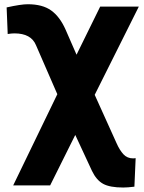

<svg xmlns="http://www.w3.org/2000/svg" viewBox="-20 -630 665 888"><path d="M10.7 -595.7Q77.1 -610.4 108.4 -610.4Q176.8 -610.4 216.8 -581.5Q256.8 -552.7 283.2 -493.2L334 -377L443.4 -599.6H622.1L418 -191.4L518.6 31.2Q533.2 64.5 550.8 83.5Q568.4 102.5 595.7 102.5Q603.5 102.5 607.4 101.6L601.6 233.4Q570.3 237.3 549.8 237.3Q488.3 237.3 457 220.2Q425.8 203.1 405.3 160.2L328.1 -5.9L211.9 227.5H41L245.1 -194.3L146.5 -420.9Q124 -475.6 46.9 -475.6Q33.2 -475.6 15.6 -472.7Z"/></svg>

Font: GenEi M Gothic v2 Heavy
Style: Regular
Weight: 800
Version: Version 2.0